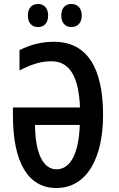

<svg xmlns="http://www.w3.org/2000/svg" viewBox="-20 -935 596 965"><path d="M120 -857C120 -818 142 -799 171 -799C201 -799 222 -819 222 -857C222 -894 201 -915 171 -915C142 -915 120 -896 120 -857ZM288 -857C288 -819 309 -799 339 -799C369 -799 391 -819 391 -857C391 -894 369 -915 339 -915C309 -915 288 -896 288 -857ZM238 -627C335 -627 376 -542 382 -395H45V-354C45 -114 124 10 263 10C417 10 498 -141 498 -357C498 -598 415 -725 251 -725C192 -725 136 -712 78 -683V-581C142 -614 188 -627 238 -627ZM264 -84C198 -84 157 -162 156 -307H381C376 -162 333 -84 264 -84Z"/></svg>

Font: Noto Sans Display Condensed Medium
Style: Regular
Weight: 500
Width: 3
Designer: Monotype Design Team
Foundry: Monotype Imaging Inc.
Version: Version 1.900